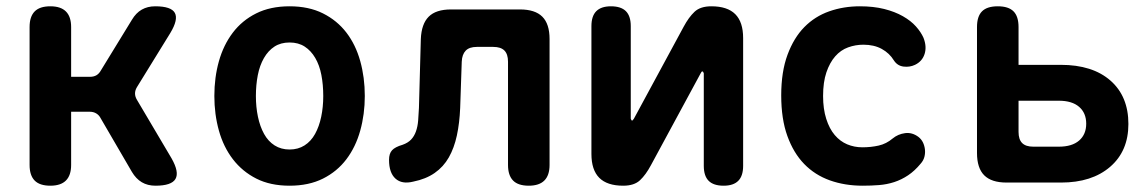

<svg xmlns="http://www.w3.org/2000/svg" viewBox="-20 -580 3640 610"><path d="M140 10Q106 10 90 -6.5Q74 -23 74 -56V-494Q74 -527 90 -543.5Q106 -560 140 -560Q173 -560 189.5 -543.5Q206 -527 206 -494V-336H266Q278 -336 286.5 -341Q295 -346 301 -357L399 -517Q412 -539 430.5 -549.5Q449 -560 473 -560Q524 -560 535.5 -539Q547 -518 521 -475L415 -303Q409 -293 409 -283Q409 -273 415 -263L525 -77Q550 -33 537.5 -11.5Q525 10 474 10Q449 10 430.5 -1Q412 -12 399 -34L300 -204Q295 -214 286 -219.5Q277 -225 265 -225H206V-56Q206 -23 189.5 -6.5Q173 10 140 10Z M900 10Q839 10 794.5 -12.5Q750 -35 720 -74Q690 -113 675.5 -165Q661 -217 661 -275Q661 -334 675.5 -385.5Q690 -437 719.5 -476Q749 -515 794 -537.5Q839 -560 900 -560Q961 -560 1006 -537.5Q1051 -515 1080.5 -476.5Q1110 -438 1124.5 -386Q1139 -334 1139 -275Q1139 -217 1124.5 -165Q1110 -113 1080.5 -74Q1051 -35 1006 -12.5Q961 10 900 10ZM900 -105Q927 -105 947.5 -118Q968 -131 981 -154.5Q994 -178 1000.5 -209Q1007 -240 1007 -275Q1007 -311 1001 -342Q995 -373 981.5 -396Q968 -419 948 -432Q928 -445 900 -445Q872 -445 852 -432Q832 -419 818.5 -395.5Q805 -372 799 -341Q793 -310 793 -275Q793 -240 799.5 -209Q806 -178 819 -154.5Q832 -131 852.5 -118Q873 -105 900 -105Z M1317 -456Q1319 -504 1342 -527Q1365 -550 1413 -550H1632Q1680 -550 1703 -527Q1726 -504 1726 -456V-56Q1726 -23 1709.5 -6.5Q1693 10 1660 10Q1626 10 1610 -6.5Q1594 -23 1594 -56V-384Q1594 -408 1582.5 -419.5Q1571 -431 1547 -431H1495Q1471 -431 1459.5 -419Q1448 -407 1447 -384L1442 -237Q1440 -189 1431.5 -149.5Q1423 -110 1406 -80Q1389 -50 1361 -30.5Q1333 -11 1293 -3Q1257 6 1236.5 -12.5Q1216 -31 1216 -72Q1216 -92 1225.5 -102.5Q1235 -113 1259 -120Q1276 -126 1286 -136.5Q1296 -147 1301.5 -162.5Q1307 -178 1308.5 -197Q1310 -216 1311 -237Z M1859 -91V-497Q1859 -529 1874.5 -544.5Q1890 -560 1921 -560Q1953 -560 1968.5 -544.5Q1984 -529 1984 -497V-203Q1986 -197 1988 -197Q1990 -197 1991 -199L1994 -203L2152 -495Q2168 -525 2186.5 -542.5Q2205 -560 2240 -560Q2291 -560 2316 -535Q2341 -510 2341 -459V-53Q2341 -21 2325.5 -5.5Q2310 10 2279 10Q2247 10 2231.5 -5.5Q2216 -21 2216 -53V-347Q2214 -353 2212 -353Q2210 -353 2209 -352L2206 -347L2048 -55Q2032 -25 2013.5 -7.5Q1995 10 1960 10Q1909 10 1884 -15Q1859 -40 1859 -91Z M2462 -277Q2462 -352 2482 -406Q2502 -460 2535.5 -494Q2569 -528 2614.5 -544Q2660 -560 2712 -560Q2755 -560 2789 -551.5Q2823 -543 2848.5 -528.5Q2874 -514 2890 -496Q2906 -478 2914 -460Q2925 -432 2917.5 -408.5Q2910 -385 2887 -374Q2870 -366 2850.5 -368.5Q2831 -371 2820 -388Q2806 -411 2781.5 -424.5Q2757 -438 2723 -438Q2698 -438 2674.5 -429.5Q2651 -421 2633.5 -401Q2616 -381 2605.5 -350Q2595 -319 2595 -275Q2595 -234 2605 -202.5Q2615 -171 2632 -151Q2649 -131 2671.5 -121.5Q2694 -112 2720 -112Q2747 -112 2771.5 -117.5Q2796 -123 2816 -140Q2833 -154 2855.5 -157Q2878 -160 2898 -145Q2907 -138 2912 -128Q2917 -118 2918.5 -106Q2920 -94 2917 -82Q2914 -70 2905 -60Q2886 -37 2865 -23Q2844 -9 2821 -1.5Q2798 6 2773 8Q2748 10 2721 10Q2664 10 2616.5 -7Q2569 -24 2535 -59Q2501 -94 2481.5 -148Q2462 -202 2462 -277Z M3178 0Q3130 0 3107 -23Q3084 -46 3084 -94V-494Q3084 -528 3100 -544Q3116 -560 3150 -560Q3184 -560 3200 -544Q3216 -528 3216 -494V-374H3350Q3451 -374 3508 -324Q3565 -274 3565 -186Q3565 -100 3507 -50Q3449 0 3351 0ZM3216 -161Q3216 -137 3227.5 -125.5Q3239 -114 3263 -114H3344Q3386 -114 3408.5 -133.5Q3431 -153 3431 -187Q3431 -221 3408.5 -240.5Q3386 -260 3344 -260H3216Z"/></svg>

Font: Maple Mono Normal NL
Style: Bold
Weight: 700
Monospace: yes
Designer: subframe7536
Version: Version 7.000